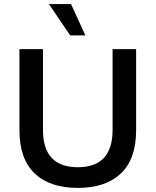

<svg xmlns="http://www.w3.org/2000/svg" viewBox="-20 -908 760 938"><path d="M75 -273V-668H190V-273Q190 -91 360 -91Q530 -91 530 -273V-668H645V-273Q645 -131 570.5 -60.5Q496 10 360 10Q224 10 149.5 -60.5Q75 -131 75 -273ZM397 -735H323L219 -888H327Z"/></svg>

Font: Celebes SemiBold
Style: Regular
Weight: 600
Designer: Anugrah Pasau
Foundry: Lafontype
Version: Version 1.000